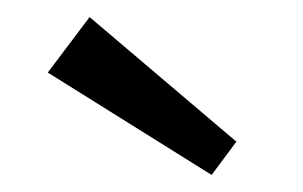

<svg xmlns="http://www.w3.org/2000/svg" viewBox="-20 -743 355 225"><path d="M85 -723 257 -577 228 -538 36 -658Z"/></svg>

Font: Exo 2
Style: Regular
Weight: 400
Designer: Natanael Gama
Foundry: Natanael Gama
Version: Version 2.010